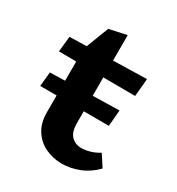

<svg xmlns="http://www.w3.org/2000/svg" viewBox="-135 -614 655 709"><g transform="rotate(30 193.0 -259.5)"><path d="M231 7Q193 7 160.5 -8.5Q128 -24 108.5 -54.5Q89 -85 89 -129V-401L131 -510L205 -526V-151Q205 -113 222 -96Q239 -79 264 -79Q281 -79 300.5 -84.5Q320 -90 339 -102L371 -53Q341 -22 304 -7.5Q267 7 231 7ZM312 -201 19 -202 25 -263 318 -270ZM341 -345 15 -347 22 -413 348 -421Z"/></g></svg>

Font: Ysabeau Office
Style: Bold
Weight: 700
Designer: Christian Thalmann (Catharsis Fonts)
Version: Version 2.001;gftools[0.9.30]; featfreeze: tnum,lnum,ss02